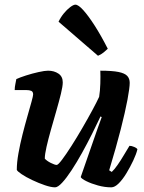

<svg xmlns="http://www.w3.org/2000/svg" viewBox="-20 -803 616 823"><path d="M216 0Q199 0 172.5 -9Q146 -18 118.5 -31Q91 -44 72.5 -56.5Q54 -69 52 -75Q52 -106 59 -145.5Q66 -185 76.5 -226.5Q87 -268 97.5 -304.5Q108 -341 115 -366.5Q122 -392 122 -398Q122 -410 114 -413.5Q106 -417 92 -417H43Q43 -430 46 -443.5Q49 -457 50 -464Q65 -471 91.5 -479.5Q118 -488 145 -494Q172 -500 186 -500Q212 -500 230.5 -487.5Q249 -475 249 -450Q249 -433 241 -400.5Q233 -368 221.5 -328Q210 -288 198.5 -247.5Q187 -207 179.5 -174Q172 -141 172 -123Q181 -113 198 -104.5Q215 -96 223 -96Q229 -96 246 -118.5Q263 -141 286 -177Q309 -213 332.5 -253.5Q356 -294 375.5 -330Q395 -366 405 -388Q409 -413 410 -444.5Q411 -476 410 -500Q461 -500 488 -494.5Q515 -489 525.5 -477.5Q536 -466 536 -448Q536 -427 526.5 -376Q517 -325 497.5 -248.5Q478 -172 448 -73L459 -66Q470 -76 484 -96Q498 -116 511.5 -139Q525 -162 535 -178Q544 -178 555.5 -173Q567 -168 569 -163Q564 -142 551 -114.5Q538 -87 522 -60.5Q506 -34 489 -17Q472 0 457 0Q429 0 400 -8Q371 -16 350 -26.5Q329 -37 326 -44L376 -188Q388 -223 399 -254Q410 -285 416 -301L411 -304Q395 -270 374.5 -229Q354 -188 331.5 -147.5Q309 -107 287 -73.5Q265 -40 246.5 -20Q228 0 216 0ZM400 -564 231 -710Q240 -729 253.5 -745.5Q267 -762 281 -772.5Q295 -783 303 -783Q316 -783 337.5 -759Q359 -735 386 -693Q413 -651 442 -594Q436 -588 424.5 -578.5Q413 -569 400 -564Z"/></svg>

Font: Texturina Medium 12pt ExtraBold
Style: Italic
Weight: 800
Italic angle: -11°
Version: Version 1.002